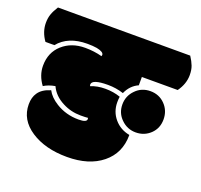

<svg xmlns="http://www.w3.org/2000/svg" viewBox="-159 -783 978 932"><g transform="rotate(20 329.5 -316.5)"><path d="M309.1 -189.9Q309.1 -172.9 267.1 -172.9Q201.7 -172.9 149.4 -205.6Q110.8 -229.5 94.2 -261.2Q50.3 -248 31.7 -220.2Q15.1 -196.3 15.1 -160.2Q15.1 -80.1 89.4 -31.5Q163.6 17.1 276.4 17.1Q389.2 17.1 456.8 -37.6Q524.4 -92.3 524.9 -184.6V-187Q476.6 -195.8 446 -231.7Q415.5 -267.6 415.5 -316.4Q415.5 -332 417.5 -345.2Q381.8 -357.9 339.6 -357.9Q297.4 -357.9 265.1 -344.2Q262.7 -348.1 262.7 -352.1Q262.7 -379.9 345.2 -379.9Q386.7 -379.9 425.8 -367.2Q445.3 -411.1 485.8 -429.2V-472.2H670.9Q701.2 -514.2 701.2 -560.1Q701.2 -586.9 693.8 -606.4Q686.5 -626 670.9 -649.9H-12.2Q-27.8 -625.5 -34.9 -605.2Q-42 -585 -42 -560.1Q-42 -513.7 -12.2 -472.2H33.7Q84 -533.2 182.1 -533.2Q212.4 -533.2 231.9 -529.8Q268.6 -522.5 268.6 -506.8Q268.6 -503.9 267.1 -500Q226.1 -511.2 179.2 -511.2Q108.9 -511.2 62.5 -469.7Q16.1 -428.2 16.1 -359.9Q16.1 -310.5 48.8 -266.1Q72.8 -281.2 106.9 -287.1Q127 -242.7 176.8 -217.3Q220.2 -194.8 270.5 -194.8Q296.9 -194.8 308.1 -196.3Q309.1 -191.4 309.1 -189.9ZM473.6 -390.6Q442.4 -359.4 442.4 -314.9Q442.4 -270.5 473.6 -240.2Q504.9 -209 549.1 -209Q593.3 -209 624.5 -238.8Q655.3 -268.6 655.3 -314Q655.3 -359.4 625 -390.6Q594.7 -421.9 549.3 -421.9Q503.9 -421.9 473.6 -390.6Z"/></g></svg>

Font: Friends & Family
Style: Regular
Weight: 400
Designer: Sarang Kulkarni, Maithili Shingre, Noopur Datye
Foundry: Ek Type
Version: Version 1.000;hotconv 1.0.117;makeotfexe 2.5.65602